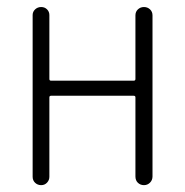

<svg xmlns="http://www.w3.org/2000/svg" viewBox="-20 -540 540 560"><path d="M75.2 -24.4V-496.1Q75.2 -505.9 82.5 -512.7Q89.8 -519.5 100.1 -519.5Q110.4 -519.5 117.2 -512.7Q124 -505.9 124 -496.1V-309.6Q124 -304.7 128.9 -304.7H370.1Q375 -304.7 375 -309.6V-495.1Q375 -505.9 382.3 -512.7Q389.6 -519.5 399.9 -519.5Q410.2 -519.5 417.5 -512.7Q424.8 -505.9 424.8 -495.1V-25.4Q424.8 -14.6 417.5 -7.3Q410.2 0 399.9 0Q389.6 0 382.3 -6.8Q375 -13.7 375 -25.4V-255.9Q375 -260.7 370.1 -260.7H128.9Q124 -260.7 124 -255.9V-24.4Q124 -14.6 117.2 -7.3Q110.4 0 100.1 0Q89.8 0 82.5 -6.8Q75.2 -13.7 75.2 -24.4Z"/></svg>

Font: Rounded-L Mgen+ 1m light
Style: Regular
Weight: 200
Designer: [Source Han Sans]
Ryoko NISHIZUKA  (kana & ideographs); Paul D. Hunt (Latin, Greek & Cyrillic); Wenlong ZHANG  (bopomofo
Version: Version 1.059.20150602